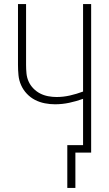

<svg xmlns="http://www.w3.org/2000/svg" viewBox="-20 -755 540 950"><path d="M313 175V-37H391V-266Q358 -254 323 -246.5Q288 -239 252 -239Q227 -239 201.5 -244Q176 -249 153.5 -260.5Q131 -272 113 -291Q95 -310 84.5 -333.5Q74 -357 71.5 -382.5Q69 -408 69 -434V-735H109V-434Q109 -413 111 -392Q113 -371 121.5 -352Q130 -333 145 -317.5Q160 -302 178.5 -292.5Q197 -283 218 -279Q239 -275 260 -275Q293 -275 326 -282.5Q359 -290 391 -302V-735H431V0H353V175Z"/></svg>

Font: Iosevka SS04 Extralight
Style: Regular
Weight: 200
Monospace: yes
Designer: Belleve Invis
Foundry: Belleve Invis
Version: Version 19.0.0; ttfautohint (v1.8.4)